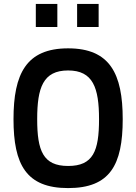

<svg xmlns="http://www.w3.org/2000/svg" viewBox="-20 -950 696 981"><path d="M328 -102C200 -102 170 -180 170 -341C170 -502 200 -590 328 -590C455 -590 486 -502 486 -341C486 -178 456 -102 328 -102ZM328 11C542 11 607 -107 607 -341C607 -573 542 -703 328 -703C114 -703 49 -573 49 -341C49 -109 114 11 328 11ZM163 -812H273V-930H163ZM374 -812H484V-930H374Z"/></svg>

Font: TitilliumText22L
Style: 800 wt
Weight: 800
Designer: Campivisivi
Foundry: Campivisivi
Version: 1.000